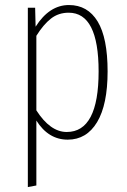

<svg xmlns="http://www.w3.org/2000/svg" viewBox="-20 -551 508 771"><path d="M256.8 -530.8Q332 -530.8 372.1 -464.8Q412.1 -398.9 412.1 -264.2Q412.1 -130.9 369.9 -60.5Q327.6 9.8 252 9.8Q174.3 9.8 126 -66.9V193.8L91.8 200.2V-520H121.1L123 -443.8Q178.2 -530.8 256.8 -530.8ZM248 -21Q376 -21 376 -264.2Q376 -500 255.9 -500Q214.8 -500 184.6 -476.3Q154.3 -452.6 126 -407.2V-107.9Q181.6 -21 248 -21Z"/></svg>

Font: Fira Sans Compressed UltraLight
Style: Regular
Weight: 200
Width: 1
Designer: Carrois Corporate & Edenspiekermann AG
Foundry: Carrois Corporate GbR & Edenspiekermann AG
Version: Version 4.203;PS 004.203;hotconv 1.0.88;makeotf.lib2.5.64775